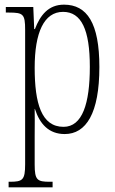

<svg xmlns="http://www.w3.org/2000/svg" viewBox="-20 -566 494 825"><path d="M17 239H206V215H194C140 215 129 208 129 141V18C129 -30 130 -72 129 -98H130C151 -33 190 10 258 10C350 10 407 -79 407 -278C407 -467 354 -546 255 -546C188 -546 153 -501 130 -441H127L123 -536H5V-512H19C80 -512 88 -505 88 -438V140C88 208 77 215 22 215H17ZM253 -21C158 -21 129 -122 129 -275C129 -426 169 -515 251 -515C330 -515 366 -438 366 -279C366 -121 334 -21 253 -21Z"/></svg>

Font: Noto Serif Georgian ExtraCondensed ExtraLight
Style: Regular
Weight: 200
Width: 2
Designer: Monotype Design Team, Akaki Razmadze
Foundry: Google LLC
Version: Version 2.003